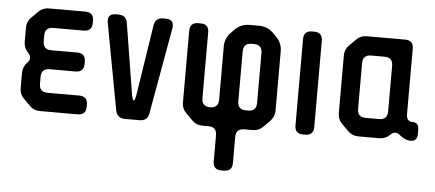

<svg xmlns="http://www.w3.org/2000/svg" viewBox="-49 -597 2076 917"><g transform="rotate(5 989.5 -138.0)"><path d="M102 -13Q122 7 151 7H332Q372 7 372 -33V-43Q372 -83 332 -83H180Q140 -83 140 -123V-156Q140 -196 180 -196H304Q344 -196 344 -236V-247Q344 -287 304 -287H180Q140 -287 140 -327V-354Q140 -394 180 -394H326Q366 -394 366 -434V-445Q366 -485 326 -485H151Q122 -485 102 -465L70 -433Q50 -413 50 -384V-316Q50 -288 70 -266Q82 -254 82 -241Q82 -229 72 -219L70 -217Q50 -197 50 -167V-94Q50 -65 70 -45Z M514 -27Q522 9 558 9H629Q667 9 673 -27L747 -442Q748 -445 748 -453Q748 -485 711 -485H699Q662 -485 656 -448L605 -119Q599 -82 593 -82Q587 -82 581 -119L528 -448Q522 -485 485 -485H473Q436 -485 436 -453Q436 -445 437 -442Z M999 174Q999 214 1039 214H1051Q1091 214 1091 174V49Q1091 9 1131 9H1171Q1200 9 1220 -11L1252 -43Q1272 -65 1272 -93V-377Q1272 -417 1244 -445L1227 -462Q1199 -490 1159 -490H1112Q1072 -490 1044 -462L1027 -445Q999 -417 999 -377V-122Q999 -82 959 -82Q919 -82 919 -122V-437Q919 -477 879 -477H868Q828 -477 828 -437V-93Q828 -64 848 -44L881 -11Q901 9 930 9H959Q999 9 999 49ZM1091 -122V-361Q1091 -401 1131 -401H1141Q1181 -401 1181 -361V-122Q1181 -82 1141 -82H1131Q1091 -82 1091 -122Z M1413 9H1423Q1463 9 1463 -31V-445Q1463 -485 1423 -485H1413Q1373 -485 1373 -445V-31Q1373 9 1413 9Z M1664 -136V-355Q1664 -395 1704 -395H1768Q1808 -395 1808 -355V-136Q1808 -96 1768 -96H1704Q1664 -96 1664 -136ZM1626 -26Q1647 -5 1675 -5H1775Q1807 -5 1829 -27Q1840 -38 1852 -38Q1864 -38 1873 -29Q1899 -6 1927 -6Q1959 -6 1959 -42V-61Q1959 -96 1929 -96Q1899 -96 1899 -131V-445Q1899 -485 1859 -485H1675Q1646 -485 1626 -465L1594 -433Q1574 -413 1574 -384V-107Q1574 -78 1594 -58Z"/></g></svg>

Font: WDXL Lubrifont TC
Style: Regular
Weight: 400
Designer: [WDXL Lubrifont] Copyright 2020-2022 (c) NightFurySL2001, Skr-ZERO; [ZCOOL QingKe HuangYou] Copyright 2018-2022 (c) The 
Version: Version 2.001;hotconv 1.1.1;makeotfexe 2.6.0